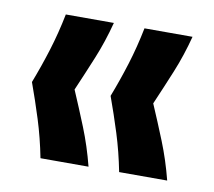

<svg xmlns="http://www.w3.org/2000/svg" viewBox="-52 -514 543 488"><g transform="rotate(10 219.5 -270.5)"><path d="M81 -85Q71 -136 56.5 -182Q42 -228 26 -272Q43 -316 57 -361Q71 -406 81 -456H205Q192 -406 173.5 -361Q155 -316 136 -272Q155 -228 173.5 -182Q192 -136 205 -85ZM284 -85Q274 -136 259.5 -182Q245 -228 229 -272Q246 -316 260 -361Q274 -406 284 -456H408Q395 -406 376.5 -361Q358 -316 339 -272Q358 -228 376.5 -182Q395 -136 408 -85Z"/></g></svg>

Font: Bricolage Grotesque 20pt SemiBold
Style: Regular
Weight: 600
Version: Version 1.001;gftools[0.9.33.dev8+g029e19f]